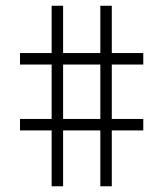

<svg xmlns="http://www.w3.org/2000/svg" viewBox="-20 -690 570 670"><path d="M330.1 -234.9H200.2V-40H160.2V-234.9H49.8V-274.9H160.2V-464.8H49.8V-504.9H160.2V-669.9H200.2V-504.9H330.1V-669.9H370.1V-504.9H480V-464.8H370.1V-274.9H480V-234.9H370.1V-40H330.1ZM200.2 -274.9H330.1V-464.8H200.2Z"/></svg>

Font: Marcellus
Style: Regular
Weight: 400
Designer: Astigmatic (AOETI)
Foundry: Astigmatic (AOETI)
Version: Version 1.000